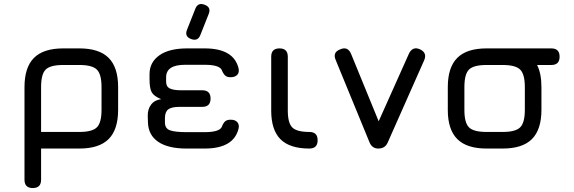

<svg xmlns="http://www.w3.org/2000/svg" viewBox="-20 -752 2906 972"><path d="M104 158V-311Q104 -411 152 -459Q200 -507 300 -507H382Q482 -507 530 -459Q578 -411 578 -311V-196Q578 -96 530 -48Q482 0 382 0H188V158Q188 200 146 200Q104 200 104 158ZM188 -84H382Q447 -84 470.5 -107.5Q494 -131 494 -196V-311Q494 -376 470.5 -399.5Q447 -423 382 -423H300Q235 -423 211.5 -400Q188 -377 188 -311Z M946 -555Q913 -568 927 -602L969 -708Q982 -741 1016 -728Q1051 -715 1036 -680L994 -574Q981 -541 946 -555ZM729 -132 728 -164Q727 -199 745 -222.5Q763 -246 796 -250Q759 -265 748 -285Q737 -305 737 -351V-377Q737 -437 787.5 -472.5Q838 -508 934 -507H1016Q1164 -507 1188 -405Q1192 -384 1180.5 -372.5Q1169 -361 1147 -361Q1129 -361 1119.5 -370Q1110 -379 1102 -399Q1088 -424 1016 -424H917Q821 -424 821 -361V-338Q821 -313 840 -304Q859 -295 897 -295H1004Q1046 -295 1046 -253Q1046 -211 1004 -211H889Q849 -211 832 -198.5Q815 -186 815 -153V-132Q815 -101 841.5 -92Q868 -83 924 -83H1016Q1088 -83 1102 -108Q1110 -129 1119.5 -137.5Q1129 -146 1148 -146Q1170 -146 1181 -134Q1192 -122 1188 -102Q1164 0 1016 0H924Q831 0 781 -34Q731 -68 729 -132Z M1546 0Q1447 0 1400 -47Q1353 -94 1353 -192V-465Q1353 -507 1395 -507Q1437 -507 1437 -465V-192Q1437 -129 1460 -106.5Q1483 -84 1546 -84Q1588 -84 1588 -42Q1588 0 1546 0Z M1943 -31Q1930 0 1895 0Q1863 0 1850 -33L1680 -447Q1662 -487 1702 -502Q1740 -519 1757 -480L1897 -138L2051 -482Q2070 -519 2107 -502Q2144 -484 2127 -446Z M2443 0Q2343 0 2295 -48Q2247 -96 2247 -195V-311Q2247 -411 2295 -459Q2343 -507 2443 -507H2771Q2813 -507 2813 -465Q2813 -423 2771 -423H2699Q2721 -380 2721 -311V-196Q2721 -96 2673 -48Q2625 0 2525 0ZM2331 -195Q2331 -130 2354.5 -107Q2378 -84 2443 -84H2525Q2590 -84 2613.5 -107.5Q2637 -131 2637 -196V-311Q2637 -376 2613.5 -399.5Q2590 -423 2525 -423H2443Q2378 -423 2354.5 -400Q2331 -377 2331 -311Z"/></svg>

Font: Jura
Style: Bold
Weight: 700
Designer: Daniel Johnson, Alexei Vanyashin
Foundry: Daniel Johnson
Version: Version 5.103